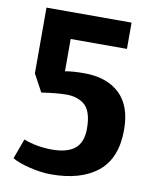

<svg xmlns="http://www.w3.org/2000/svg" viewBox="-80 -751 659 820"><g transform="rotate(10 249.5 -341.0)"><path d="M263 -442Q361 -442 416.5 -389.5Q472 -337 472 -233Q472 -110 399.5 -51Q327 8 197 8Q155 8 105 -4Q55 -16 28 -32L60 -119Q117 -97 183 -97Q249 -97 282 -124Q315 -151 315 -211Q315 -292 277 -318Q247 -339 205 -339Q163 -339 96 -329L56 -403H55V-690H424V-576H180V-436Q212 -442 263 -442Z"/></g></svg>

Font: Patua One
Style: Regular
Weight: 400
Designer: luciano Vergara
Foundry: Luciano Vergara
Version: Version 1.002